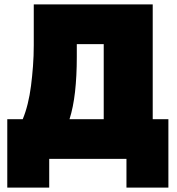

<svg xmlns="http://www.w3.org/2000/svg" viewBox="-20 -720 803 870"><path d="M13 130V-180H83Q96 -211 105.5 -249.5Q115 -288 120.5 -331Q126 -374 129.5 -420.5Q133 -467 133 -515V-700H672V-180H743V130H553V0H203V130ZM295 -180H450V-520H328V-462Q328 -375 320 -304Q312 -233 295 -180Z"/></svg>

Font: Golos Text ExtraBold
Style: Regular
Weight: 800
Designer: A.Korolkova, Vitaly Kuzmin
Foundry: ParaType Ltd
Version: Version 2.004